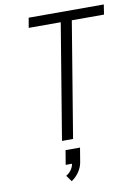

<svg xmlns="http://www.w3.org/2000/svg" viewBox="-103 -803 806 1110"><g transform="rotate(-10 300.0 -248.0)"><path d="M211 0 323 -677H135L145 -735H586L577 -677H388L276 0ZM226 239 200 203Q218 193 230 176Q242 159 245 140H208L222 56H307L293 140Q288 169 270 195.5Q252 222 226 239Z"/></g></svg>

Font: Iosevka SS04 Lt Ex Obl
Style: Regular
Weight: 300
Width: 7
Italic angle: -9°
Monospace: yes
Designer: Belleve Invis
Foundry: Belleve Invis
Version: Version 19.0.0; ttfautohint (v1.8.4)